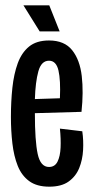

<svg xmlns="http://www.w3.org/2000/svg" viewBox="-20 -690 351 721"><path d="M165 11Q118 11 89.5 -10Q61 -31 46.5 -67.5Q32 -104 26.5 -151.5Q21 -199 21 -251Q21 -309 26.5 -360.5Q32 -412 46.5 -452Q61 -492 89 -515Q117 -538 164 -538Q222 -538 251 -501.5Q280 -465 287 -404.5Q294 -344 286 -270L111 -265V-263Q111 -161 121.5 -112Q132 -63 164 -63Q186 -63 196 -83Q206 -103 207.5 -135.5Q209 -168 205 -207L289 -197Q294 -163 292 -126.5Q290 -90 277.5 -59Q265 -28 238 -8.5Q211 11 165 11ZM164 -462Q135 -462 124 -422Q113 -382 111 -318L205 -321Q208 -389 199.5 -425.5Q191 -462 164 -462ZM129 -572 68 -670H165L204 -572Z"/></svg>

Font: Bricolage Grotesque 48pt Condensed
Style: Regular
Weight: 400
Width: 3
Designer: Mathieu Triay
Foundry: Atelier Triay
Version: Version 1.000; ttfautohint (v1.8.4.7-5d5b);gftools[0.9.32]